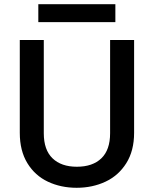

<svg xmlns="http://www.w3.org/2000/svg" viewBox="-20 -885 730 912"><path d="M188 -695V-252Q188 -173 229.5 -133Q271 -93 345 -93Q420 -93 461.5 -133Q503 -173 503 -252V-695H617V-254Q617 -169 580 -110Q543 -51 481 -22Q419 7 344 7Q269 7 207.5 -22Q146 -51 110 -110Q74 -169 74 -254V-695ZM528 -865V-780H162V-865Z"/></svg>

Font: Poppins Cyr Med
Style: Regular
Weight: 500
Designer: Ninad Kale (Devanagari), Jonny Pinhorn (Latin)
Foundry: Indian Type Foundry
Version: 4.004